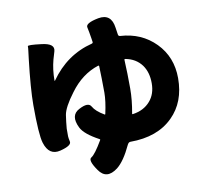

<svg xmlns="http://www.w3.org/2000/svg" viewBox="-93 -915 1185 1094"><g transform="rotate(-10 500.0 -368.5)"><path d="M501 51Q433 103 390 40Q346 -23 368 -36Q390 -49 434 -124Q437 -128 433 -130Q349 -175 329 -216Q292 -291 348 -320Q404 -350 420 -321Q436 -292 484 -264Q488 -261 489 -266Q505 -338 505 -387Q505 -428 504 -469L502 -540Q502 -545 497 -544Q400 -513 332 -420Q274 -343 267 -299Q261 -259 258 -222Q258 -217 258 -177Q258 -170 263 -146Q268 -122 201 -105Q133 -88 109 -167Q94 -216 94 -387Q94 -480 114 -651Q117 -677 119.5 -695.5Q122 -714 121.5 -722.5Q121 -731 200 -721Q279 -712 265 -667Q263 -662 252 -623Q237 -567 237 -504Q237 -499 240 -503Q333 -636 483 -674Q490 -676 489 -683L486 -703Q480 -742 474 -769Q467 -795 544 -810Q621 -824 632 -740L638 -700Q639 -690 649 -689Q772 -682 852.5 -600Q933 -518 933 -395Q933 -257 849 -174Q760 -85 602 -85Q592 -85 585 -71Q544 17 501 51ZM640 -242Q639 -237 644 -238Q708 -247 745 -290Q780 -330 780 -393Q780 -456 750 -498Q716 -544 655 -555Q650 -556 650 -551L653 -470Q654 -427 654 -384Q654 -318 640 -242Z"/></g></svg>

Font: Resource Han Rounded JP Heavy
Style: Regular
Weight: 900
Designer: Cyano Hao (round all glyphs); Ryoko NISHIZUKA 西塚涼子 (kana, bopomofo & ideographs); Paul D. Hunt (Latin, Greek & Cyrillic)
Foundry: Cyano Hao
Version: 0.990